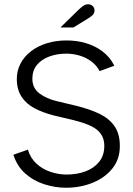

<svg xmlns="http://www.w3.org/2000/svg" viewBox="-20 -870 625 902"><path d="M289 12Q240 12 189 -4Q138 -20 99 -54.5Q60 -89 43 -143L111 -167Q123 -127 151.5 -101Q180 -75 217.5 -62.5Q255 -50 293 -50Q342 -50 382 -65Q422 -80 446 -110Q470 -140 470 -185Q470 -229 439.5 -257Q409 -285 324 -306L231 -328Q181 -341 142 -361.5Q103 -382 81 -416Q59 -450 59 -499Q59 -538 76.5 -571.5Q94 -605 126 -629.5Q158 -654 200.5 -667Q243 -680 293 -680Q340 -680 383 -667.5Q426 -655 461.5 -628.5Q497 -602 517 -561L448 -536Q434 -563 409 -581.5Q384 -600 353.5 -609Q323 -618 292 -618Q248 -618 211.5 -604.5Q175 -591 153.5 -565Q132 -539 132 -500Q132 -456 165.5 -431Q199 -406 246 -395L342 -372Q402 -357 447 -335.5Q492 -314 517.5 -278Q543 -242 543 -184Q543 -122 508 -78.5Q473 -35 415.5 -11.5Q358 12 289 12ZM264 -741 350 -825Q365 -839 374 -844.5Q383 -850 393 -850Q406 -850 415 -842Q424 -834 424 -821Q424 -808 415 -799Q406 -790 382 -776L325 -741Z"/></svg>

Font: Atkinson Hyperlegible Next Light
Style: Regular
Weight: 300
Designer: Elliott Scott, Megan Eiswerth, Linus Boman, Theodore Petrosky, Letters from Sweden
Foundry: Applied Design Works, Letters from Sweden
Version: Version 2.001